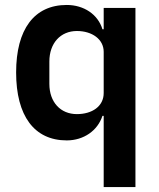

<svg xmlns="http://www.w3.org/2000/svg" viewBox="-20 -554 640 774"><path d="M398 200H526V-522H398V-436H393C375 -496 318 -534 249 -534C118 -534 45 -436 45 -262C45 -87 118 12 249 12C318 12 374 -28 393 -87H398ZM290 -94C224 -94 179 -142 179 -216V-306C179 -380 224 -429 290 -429C351 -429 398 -396 398 -345V-179C398 -125 351 -94 290 -94Z"/></svg>

Font: IBM Plex Devanagari Medium
Style: Regular
Weight: 600
Designer: Mike Abbink, Paul van der Laan, Pieter van Rosmalen, Erin McLaughlin
Foundry: Bold Monday
Version: Version 1.0